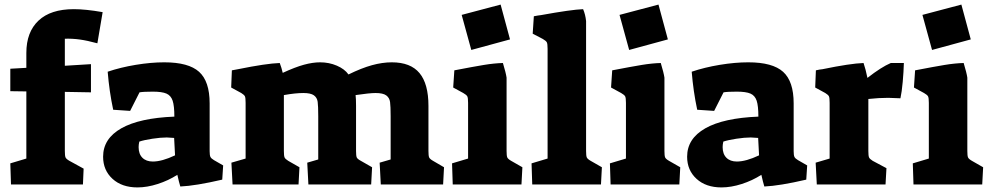

<svg xmlns="http://www.w3.org/2000/svg" viewBox="-20 -805 4326 838"><path d="M25 -92 95 -113V-406L25 -407V-505L95 -509V-574Q95 -665 148 -715Q201 -765 302 -765Q354 -765 428 -752L405 -616Q361 -628 328.5 -632.5Q296 -637 263 -636V-518L377 -525V-402L263 -404V-146Q263 -125 266 -118Q269 -111 283 -103L345 -69L342 0H28Z M430 -121Q430 -200 509.5 -245Q589 -290 741 -296Q741 -343 733.5 -365.5Q726 -388 706.5 -396.5Q687 -405 647 -405Q606 -405 589 -402L548 -321L474 -326Q457 -406 450 -492Q506 -511 572.5 -522Q639 -533 697 -533Q803 -533 849 -491.5Q895 -450 895 -354V-145Q895 -127 898.5 -120Q902 -113 914 -106L954 -83L950 -21Q834 6 767 9Q765 3 761 -12.5Q757 -28 754 -42Q715 -17 668.5 -2Q622 13 580 13Q512 13 471 -24.5Q430 -62 430 -121ZM744 -127 740 -203Q716 -205 708 -205Q681 -205 645 -199.5Q609 -194 588 -187Q585 -174 585 -163Q585 -133 601.5 -116.5Q618 -100 647 -100Q687 -100 744 -127Z M990 -95 1052 -113V-356Q1052 -378 1049 -384.5Q1046 -391 1033 -399L989 -423L992 -498L1019 -503Q1142 -528 1201 -530Q1209 -509 1214 -487Q1268 -512 1306.5 -522.5Q1345 -533 1377 -533Q1416 -533 1450 -518.5Q1484 -504 1501 -480Q1558 -508 1603.5 -520.5Q1649 -533 1690 -533Q1772 -533 1811 -486Q1850 -439 1850 -343V-146Q1850 -125 1853 -118Q1856 -111 1870 -103L1918 -75L1914 0H1642L1637 -95L1685 -109V-298Q1685 -341 1682.5 -359.5Q1680 -378 1666 -388.5Q1652 -399 1619 -399Q1593 -399 1532 -390Q1534 -374 1534 -343V-146Q1534 -125 1537 -118Q1540 -111 1555 -103L1604 -75L1600 0H1326L1321 -95L1369 -109V-298Q1369 -342 1366.5 -360.5Q1364 -379 1350 -389Q1336 -399 1304 -399Q1269 -399 1219 -390V-146Q1219 -125 1222 -118Q1225 -111 1238 -103L1287 -75L1283 0H995Z M1995 -740 2165 -785 2206 -633 2037 -587ZM1953 -92 2023 -113V-356Q2023 -378 2019.5 -384.5Q2016 -391 2002 -399L1958 -423L1963 -498Q2046 -514 2091.5 -521.5Q2137 -529 2175 -530Q2188 -487 2191 -466V-146Q2191 -125 2194 -118Q2197 -111 2211 -103L2260 -75L2256 0H1956Z M2300 -92 2370 -113V-592Q2370 -614 2366.5 -620.5Q2363 -627 2349 -635L2305 -658L2310 -734Q2330 -738 2341 -739Q2473 -763 2525 -765Q2535 -742 2538 -713V-146Q2538 -125 2541 -118Q2544 -111 2558 -103L2607 -75L2603 0H2303Z M2684 -740 2854 -785 2895 -633 2726 -587ZM2642 -92 2712 -113V-356Q2712 -378 2708.5 -384.5Q2705 -391 2691 -399L2647 -423L2652 -498Q2735 -514 2780.5 -521.5Q2826 -529 2864 -530Q2877 -487 2880 -466V-146Q2880 -125 2883 -118Q2886 -111 2900 -103L2949 -75L2945 0H2645Z M2979 -121Q2979 -200 3058.5 -245Q3138 -290 3290 -296Q3290 -343 3282.5 -365.5Q3275 -388 3255.5 -396.5Q3236 -405 3196 -405Q3155 -405 3138 -402L3097 -321L3023 -326Q3006 -406 2999 -492Q3055 -511 3121.5 -522Q3188 -533 3246 -533Q3352 -533 3398 -491.5Q3444 -450 3444 -354V-145Q3444 -127 3447.5 -120Q3451 -113 3463 -106L3503 -83L3499 -21Q3383 6 3316 9Q3314 3 3310 -12.5Q3306 -28 3303 -42Q3264 -17 3217.5 -2Q3171 13 3129 13Q3061 13 3020 -24.5Q2979 -62 2979 -121ZM3293 -127 3289 -203Q3265 -205 3257 -205Q3230 -205 3194 -199.5Q3158 -194 3137 -187Q3134 -174 3134 -163Q3134 -133 3150.5 -116.5Q3167 -100 3196 -100Q3236 -100 3293 -127Z M3540 -95 3601 -113V-356Q3601 -378 3598 -384.5Q3595 -391 3582 -399L3538 -423L3541 -498Q3558 -502 3570 -503Q3691 -528 3749 -530Q3758 -504 3766 -465Q3826 -512 3868 -530H3925Q3924 -492 3920 -447.5Q3916 -403 3910 -376Q3874 -378 3857 -378Q3815 -378 3770 -373V-146Q3770 -125 3773 -118Q3776 -111 3789 -103L3849 -71L3845 0H3545Z M4006 -740 4176 -785 4217 -633 4048 -587ZM3964 -92 4034 -113V-356Q4034 -378 4030.5 -384.5Q4027 -391 4013 -399L3969 -423L3974 -498Q4057 -514 4102.5 -521.5Q4148 -529 4186 -530Q4199 -487 4202 -466V-146Q4202 -125 4205 -118Q4208 -111 4222 -103L4271 -75L4267 0H3967Z"/></svg>

Font: Suez One
Style: Regular
Weight: 400
Version: Version 1.000